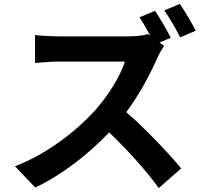

<svg xmlns="http://www.w3.org/2000/svg" viewBox="-20 -887 1040 976"><path d="M975 -731C957 -766 921 -829 894 -867L815 -834C842 -797 875 -738 896 -697ZM791 -671 848 -695C831 -729 794 -794 768 -832L689 -799C707 -772 727 -737 744 -705L732 -714C712 -707 672 -702 629 -702H276C246 -702 185 -705 158 -709V-567C179 -568 234 -574 276 -574H615C593 -503 532 -404 466 -329C372 -224 217 -102 56 -42L159 66C296 2 429 -103 535 -214C629 -124 722 -21 787 69L901 -31C842 -103 721 -231 622 -317C689 -407 745 -513 779 -591C788 -612 806 -642 814 -654Z"/></svg>

Font: Source Han Sans SC Bold
Style: Regular
Weight: 700
Designer: Ryoko NISHIZUKA (kana & ideographs); Paul D. Hunt (Latin, Greek & Cyrillic); Wenlong ZHANG (bopomofo); Sandoll Communica
Foundry: Adobe Systems Incorporated
Version: Version 1.001;PS 1.001;hotconv 1.0.78;makeotf.lib2.5.61930